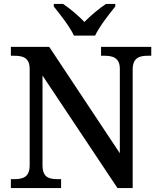

<svg xmlns="http://www.w3.org/2000/svg" viewBox="-20 -951 810 971"><path d="M354 -771H461C482 -816 532 -880 563 -918V-931H516C481 -908 437 -871 407 -840C377 -871 334 -908 299 -931H252V-918C283 -880 333 -816 354 -771ZM35 0H289V-45H271C228 -45 195 -54 195 -115V-569L574 0H651V-599C651 -659 685 -669 727 -669H745V-714H491V-669H509C550 -669 586 -659 586 -603V-176L229 -714H35V-669H53C94 -669 130 -660 130 -603V-115C130 -54 95 -45 51 -45H35Z"/></svg>

Font: Noto Serif Ethiopic Medium
Style: Regular
Weight: 500
Designer: Monotype Design Team
Foundry: Monotype Imaging Inc.
Version: Version 2.102